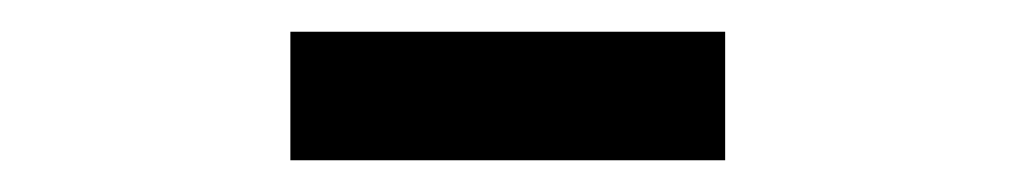

<svg xmlns="http://www.w3.org/2000/svg" viewBox="-20 -721 640 121"><path d="M163 -620V-701H437V-620Z"/></svg>

Font: Geist Mono Medium
Style: Regular
Weight: 500
Monospace: yes
Designer: Basement.studio, Andrés Briganti, Mateo Zaragoza
Foundry: Basement.studio, Vercel, Andrés Briganti, Guido Ferreyra, Mateo Zaragoza
Version: Version 1.500; ttfautohint (v1.8.4.7-5d5b)